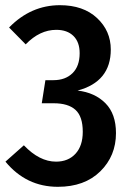

<svg xmlns="http://www.w3.org/2000/svg" viewBox="-20 -705 503 740"><path d="M211 -685Q301 -685 354 -635.5Q407 -586 407 -514Q407 -390 279 -356Q346 -348 386.5 -307Q427 -266 427 -192Q427 -104 366.5 -44.5Q306 15 203 15Q81 15 1 -82L72 -145Q132 -82 196 -82Q243 -82 271 -112.5Q299 -143 299 -197Q299 -256 271 -281.5Q243 -307 187 -307H141L155 -396H186Q232 -396 259.5 -423Q287 -450 287 -500Q287 -543 263 -566.5Q239 -590 197 -590Q133 -590 79 -534L15 -599Q99 -685 211 -685Z"/></svg>

Font: Fira Sans Condensed Medium
Style: Regular
Weight: 500
Width: 3
Designer: Carrois Corporate & Edenspiekermann AG
Foundry: Carrois Corporate GbR & Edenspiekermann AG
Version: Version 4.203;PS 004.203;hotconv 1.0.88;makeotf.lib2.5.64775